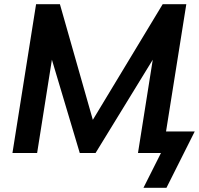

<svg xmlns="http://www.w3.org/2000/svg" viewBox="-20 -725 943 910"><path d="M39 0 151 -705H264L420 -157L751 -705H863L767 -102H903L769 165H660L743 0H634L704 -442L433 0H358L226 -442L156 0Z"/></svg>

Font: Mulish
Style: Bold Italic
Weight: 700
Italic angle: -9°
Designer: Vernon Adams
Foundry: Vernon Adams
Version: Version 3.603; ttfautohint (v1.8.3)